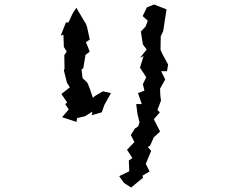

<svg xmlns="http://www.w3.org/2000/svg" viewBox="-20 -776 1040 860"><path d="M514 13 535 43 567 64 621 20 618 11 650 -8 633 -42 657 -100 642 -118 652 -123 669 -161 697 -187 669 -242 696 -273 685 -283 701 -325 698 -350 697 -379 720 -420 702 -457H728L733 -487L710 -529L699 -553L700 -615H701L711 -637L717 -676L726 -734L670 -756L638 -743L619 -704L642 -683L632 -657L611 -635L620 -577L637 -554L607 -517L623 -525L607 -473L635 -430L620 -399L627 -370L598 -359L615 -310H590L596 -264L605 -228L599 -210L584 -200L566 -171L582 -140L549 -105L573 -68L557 -57L559 -9ZM252 -616 264 -621 266 -566 279 -545 268 -529 269 -468 266 -461 280 -405 293 -385 255 -355 281 -317 272 -310 288 -286 258 -251 323 -230 325 -247 360 -255 394 -276 391 -260 436 -273 447 -305 477 -359 441 -367 407 -347 396 -338 380 -385 371 -406 350 -426 345 -465 353 -470 363 -530 382 -545 365 -587 382 -599 370 -655 365 -669 357 -682 322 -741 306 -717 287 -676 275 -675Z"/></svg>

Font: チョークS
Style: Regular
Weight: 400
Designer: [Stick] Fontworks Inc.
Foundry: [Stick] Fontworks Inc.
Version: Version 1.200;FEAKit 1.0